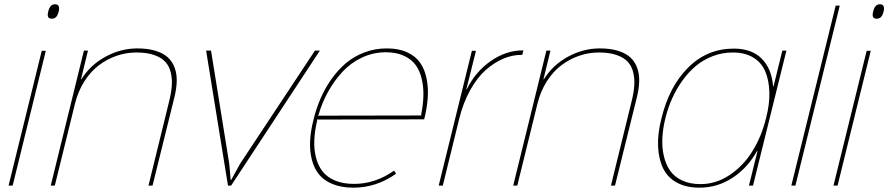

<svg xmlns="http://www.w3.org/2000/svg" viewBox="-20 -866 4145 896"><path d="M193.8 -628.9 39.1 0H20L174.8 -628.9ZM253.9 -812Q249 -793.5 241.2 -786.1Q233.4 -778.8 221.2 -778.8Q196.3 -778.8 205.1 -812Q212.9 -846.2 236.8 -846.2Q261.7 -846.2 253.9 -812Z M793.9 -412.1 691.9 0H672.9L768.6 -390.1Q778.8 -430.2 781.5 -463.1Q784.2 -496.1 777.3 -526.1Q770.5 -556.2 752.2 -576.7Q733.9 -597.2 699.7 -609.1Q665.5 -621.1 616.7 -621.1Q569.3 -621.1 524.4 -605.7Q479.5 -590.3 440.9 -561Q402.3 -531.7 373 -485.4Q343.8 -439 329.6 -380.9L235.8 0H216.8L371.6 -629.9H390.6L357.9 -496.1H359.9Q401.4 -563 472.7 -601.6Q543.9 -640.1 620.6 -640.1Q670.4 -640.1 706.8 -628.7Q743.2 -617.2 764.4 -597.2Q785.6 -577.1 795.7 -548.3Q805.7 -519.5 804.7 -485.8Q803.7 -452.1 793.9 -412.1Z M1449.7 -629.9H1472.7L1058.6 0H1043.9L941.9 -629.9H964.8L1049.8 -102.1L1056.6 -25.9H1058.6L1100.6 -102.1Z M1462.4 -326.2 1947.3 -327.1 1945.3 -330.1Q1954.6 -377 1955.8 -418Q1957 -459 1948.2 -497.1Q1939.5 -535.2 1919.9 -562.3Q1900.4 -589.4 1865 -605.7Q1829.6 -622.1 1780.3 -622.1Q1721.7 -622.1 1668.9 -597.2Q1616.2 -572.3 1577.4 -530Q1538.6 -487.8 1510.5 -436.8Q1482.4 -385.7 1466.3 -329.1ZM1959.5 -309.1 1458.5 -308.1 1460.4 -305.2Q1448.7 -256.3 1446.8 -213.1Q1444.8 -169.9 1454.3 -131.8Q1463.9 -93.8 1485.1 -66.4Q1506.3 -39.1 1543.7 -23.4Q1581.1 -7.8 1632.3 -7.8Q1731.4 -7.8 1819.3 -69.8L1828.1 -55.2Q1736.3 9.8 1629.4 9.8Q1573.7 9.8 1532.7 -6.8Q1491.7 -23.4 1468.5 -52.2Q1445.3 -81.1 1435.1 -121.8Q1424.8 -162.6 1427.2 -209.2Q1429.7 -255.9 1443.4 -309.1Q1456.1 -360.8 1476.6 -408Q1497.1 -455.1 1527.6 -498Q1558.1 -541 1595.5 -572.3Q1632.8 -603.5 1681.6 -621.8Q1730.5 -640.1 1785.2 -640.1Q1840.8 -640.1 1880.4 -621.8Q1919.9 -603.5 1941.2 -572.5Q1962.4 -541.5 1970.9 -498.5Q1979.5 -455.6 1976.1 -408.7Q1972.7 -361.8 1959.5 -309.1Z M2422.4 -630.9 2417.5 -609.9H2414.6Q2372.1 -610.4 2329.6 -592.5Q2287.1 -574.7 2247.1 -539.6Q2207 -504.4 2174.1 -445.1Q2141.1 -385.7 2122.6 -310.1L2046.4 0H2027.3L2182.1 -628.9H2201.2L2156.2 -449.2H2158.2Q2198.7 -531.7 2270.5 -581.3Q2342.3 -630.9 2419.4 -630.9Z M2952.1 -412.1 2850.1 0H2831.1L2926.8 -390.1Q2937 -430.2 2939.7 -463.1Q2942.4 -496.1 2935.5 -526.1Q2928.7 -556.2 2910.4 -576.7Q2892.1 -597.2 2857.9 -609.1Q2823.7 -621.1 2774.9 -621.1Q2727.5 -621.1 2682.6 -605.7Q2637.7 -590.3 2599.1 -561Q2560.5 -531.7 2531.2 -485.4Q2502 -439 2487.8 -380.9L2394 0H2375L2529.8 -629.9H2548.8L2516.1 -496.1H2518.1Q2559.6 -563 2630.9 -601.6Q2702.1 -640.1 2778.8 -640.1Q2828.6 -640.1 2865 -628.7Q2901.4 -617.2 2922.6 -597.2Q2943.8 -577.1 2953.9 -548.3Q2963.9 -519.5 2962.9 -485.8Q2961.9 -452.1 2952.1 -412.1Z M3554.7 -314Q3572.3 -380.9 3570.3 -437.3Q3568.4 -493.7 3550.5 -534.4Q3532.7 -575.2 3494.1 -598.1Q3455.6 -621.1 3399.9 -621.1Q3350.6 -621.1 3305.7 -603.8Q3260.7 -586.4 3226.3 -557.4Q3191.9 -528.3 3163.6 -488.5Q3135.3 -448.7 3116 -405Q3096.7 -361.3 3085 -314Q3073.2 -265.6 3071 -221.7Q3068.8 -177.7 3077.9 -138.2Q3086.9 -98.6 3107.2 -69.6Q3127.4 -40.5 3163.6 -23.7Q3199.7 -6.8 3249 -6.8Q3321.3 -6.8 3384.8 -49.1Q3448.2 -91.3 3491 -159.9Q3533.7 -228.5 3554.7 -314ZM3649.9 -629.9 3494.1 0H3475.1L3515.1 -161.1H3512.7Q3468.3 -81.5 3397.9 -35.9Q3327.6 9.8 3244.1 9.8Q3182.1 9.8 3138.7 -13.9Q3095.2 -37.6 3074.5 -80.6Q3053.7 -123.5 3051 -182.9Q3048.3 -242.2 3066.9 -314Q3103 -462.9 3191.7 -551Q3280.3 -639.2 3404.8 -639.2Q3487.3 -639.2 3534.2 -592.8Q3581.1 -546.4 3587.9 -462.9H3589.8L3630.9 -629.9Z M3898.9 -839.8 3691.9 0H3672.9L3879.9 -839.8Z M4043.5 -628.9 3888.7 0H3869.6L4024.4 -628.9ZM4103.5 -812Q4098.6 -793.5 4090.8 -786.1Q4083 -778.8 4070.8 -778.8Q4045.9 -778.8 4054.7 -812Q4062.5 -846.2 4086.4 -846.2Q4111.3 -846.2 4103.5 -812Z"/></svg>

Font: Sinkin Sans 100 Thin Italic
Style: Regular
Weight: 100
Italic angle: -112°
Designer: Keith Bates
Foundry: K-Type
Version: Sinkin Sans (version 1.0)  by Keith Bates   •   © 2014   www